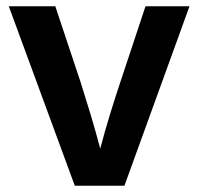

<svg xmlns="http://www.w3.org/2000/svg" viewBox="-20 -591 631 611"><path d="M218 0 8 -571H156L237 -328Q255 -271 269 -224.5Q283 -178 299 -118Q314 -175 330 -227Q346 -279 362 -327L443 -571H583L376 0Z"/></svg>

Font: BDO Grotesk DemiBold
Style: Regular
Weight: 600
Designer: Deni Anggara
Foundry: Lokal Container
Version: Version 2.000